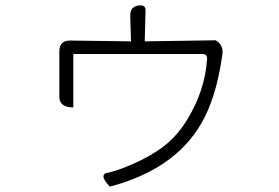

<svg xmlns="http://www.w3.org/2000/svg" viewBox="-20 -631 1040 715"><path d="M504 -611Q522 -611 522 -593L519 -477L783 -481Q816 -462 807 -421Q785 -267 730 -172Q631 0 389 64Q346 19 381 12Q378 15 424 0Q510 -31 573 -74Q636 -117 678 -187Q743 -294 751 -409Q753 -430 734 -430H253V-231Q201 -231 201 -271V-440Q201 -480 241 -480L468 -477L465 -571Q464 -611 504 -611Z"/></svg>

Font: Swei Half Moon CJK SC
Style: Light
Weight: 300
Version: Version 2.071